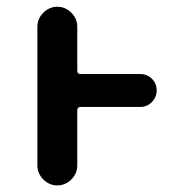

<svg xmlns="http://www.w3.org/2000/svg" viewBox="-20 -568 540 569"><path d="M90.8 -78.1V-488.3Q90.8 -512.7 108.4 -530.3Q126 -547.9 149.9 -547.9Q173.8 -547.9 191.4 -530.3Q209 -512.7 209 -488.3V-358.4Q209 -348.6 218.8 -348.6H395.5Q416 -348.6 430.2 -334.5Q444.3 -320.3 444.3 -300.3Q444.3 -280.3 430.2 -265.6Q416 -251 395.5 -251H218.8Q209 -251 209 -241.2V-78.1Q209 -53.7 191.4 -36.1Q173.8 -18.6 149.9 -18.6Q126 -18.6 108.4 -36.1Q90.8 -53.7 90.8 -78.1Z"/></svg>

Font: Rounded-X Mgen+ 1m medium
Style: Regular
Weight: 500
Designer: [Source Han Sans]
Ryoko NISHIZUKA  (kana & ideographs); Paul D. Hunt (Latin, Greek & Cyrillic); Wenlong ZHANG  (bopomofo
Version: Version 1.059.20150602